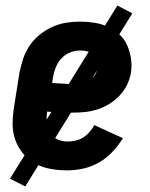

<svg xmlns="http://www.w3.org/2000/svg" viewBox="-20 -606 540 692"><path d="M222 8Q191 8 161 2.5Q131 -3 106 -17Q81 -31 62.5 -53.5Q44 -76 34.5 -103.5Q25 -131 25.5 -162Q26 -193 31 -223L50 -343Q55 -368 63 -393Q71 -418 86 -440.5Q101 -463 122.5 -480.5Q144 -498 168.5 -509Q193 -520 218 -524Q243 -528 268 -528Q295 -528 320.5 -524Q346 -520 368.5 -509.5Q391 -499 409.5 -482.5Q428 -466 438 -443.5Q448 -421 452 -395.5Q456 -370 452 -344Q448 -321 437.5 -299.5Q427 -278 410 -260.5Q393 -243 372.5 -230.5Q352 -218 329 -211Q306 -204 284 -202Q262 -200 239 -200Q217 -200 194.5 -200.5Q172 -201 150 -204Q147 -184 148.5 -164.5Q150 -145 158.5 -129Q167 -113 185 -104.5Q203 -96 223 -96Q237 -96 251.5 -99Q266 -102 279 -110Q292 -118 302.5 -130Q313 -142 320 -155L423 -108Q407 -82 385.5 -59Q364 -36 337 -20.5Q310 -5 280.5 1.5Q251 8 222 8ZM252 -302Q265 -302 278 -305Q291 -308 302 -315.5Q313 -323 321 -334.5Q329 -346 331 -359Q333 -373 329.5 -386Q326 -399 317.5 -408Q309 -417 296 -420.5Q283 -424 269 -424Q251 -424 233 -417Q215 -410 201.5 -395.5Q188 -381 181 -363Q174 -345 171 -327L168 -307Q178 -306 188.5 -305.5Q199 -305 209.5 -304.5Q220 -304 230.5 -303Q241 -302 252 -302ZM71 66 16 38 403 -586 457 -558Z"/></svg>

Font: Iosevka Curly Extrabold
Style: Italic
Weight: 800
Italic angle: -9°
Monospace: yes
Designer: Belleve Invis
Foundry: Belleve Invis
Version: Version 22.1.2; ttfautohint (v1.8.4)